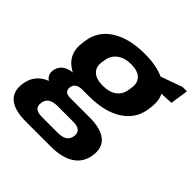

<svg xmlns="http://www.w3.org/2000/svg" viewBox="-217 -727 1074 1074"><g transform="rotate(45 320.0 -189.5)"><path d="M292 -161Q169 -161 106.5 -209Q44 -257 56 -343L59 -367Q72 -454 148 -502Q224 -550 346 -550Q469 -550 531.5 -502Q594 -454 582 -367L579 -343Q566 -257 490.5 -209Q415 -161 292 -161ZM144 189Q55 189 13.5 155Q-28 121 -19 54Q-10 -12 40 -46Q90 -80 181 -80H378Q467 -80 509 -46Q551 -12 542 54Q533 121 481 155Q429 189 340 189ZM317 107Q384 107 392 54Q395 28 380 15Q365 2 331 2H206Q137 2 130 54Q121 108 191 107ZM132 -49Q89 -49 66.5 -68.5Q44 -88 48 -120Q53 -154 80 -173Q107 -192 153 -192H296L292 -161H239Q215 -161 199.5 -150.5Q184 -140 182 -120Q180 -100 190.5 -90Q201 -80 226 -80H280L276 -49ZM305 -257Q357 -257 388 -280Q419 -303 425 -346L428 -365Q434 -407 409.5 -431Q385 -455 333 -455Q283 -455 250.5 -431Q218 -407 212 -365L209 -346Q203 -304 228.5 -280.5Q254 -257 305 -257ZM459 -508 626 -568H661L645 -461L451 -452Z"/></g></svg>

Font: Pathway Extreme 8pt Thin 12pt
Style: Bold Italic
Weight: 700
Italic angle: -8°
Version: Version 1.001;gftools[0.9.26]